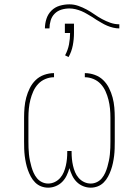

<svg xmlns="http://www.w3.org/2000/svg" viewBox="-20 -857 640 885"><path d="M202 8Q185 8 169.5 2Q154 -4 142 -16Q130 -28 122 -43Q114 -58 108.5 -73.5Q103 -89 99.5 -105.5Q96 -122 94 -138.5Q92 -155 91.5 -171.5Q91 -188 91 -205V-315Q91 -338 93 -361.5Q95 -385 101 -407.5Q107 -430 117.5 -451Q128 -472 144.5 -488Q161 -504 183.5 -512Q206 -520 229 -520V-501Q209 -501 189.5 -493Q170 -485 156 -470Q142 -455 133.5 -436Q125 -417 120 -397Q115 -377 113 -356.5Q111 -336 111 -315V-205Q111 -190 111.5 -175.5Q112 -161 113.5 -146Q115 -131 118 -116.5Q121 -102 125 -88Q129 -74 135 -60.5Q141 -47 150.5 -35.5Q160 -24 173.5 -17.5Q187 -11 202 -11Q218 -11 232.5 -18Q247 -25 257.5 -37Q268 -49 274 -63.5Q280 -78 283.5 -93.5Q287 -109 288.5 -124.5Q290 -140 290 -156V-161H310V-156Q310 -140 311.5 -124.5Q313 -109 316.5 -93.5Q320 -78 326 -63.5Q332 -49 342.5 -37Q353 -25 367.5 -18Q382 -11 398 -11Q413 -11 426.5 -17.5Q440 -24 449.5 -35.5Q459 -47 465 -60.5Q471 -74 475 -88Q479 -102 482 -116.5Q485 -131 486.5 -146Q488 -161 488.5 -175.5Q489 -190 489 -205V-315Q489 -336 487 -356.5Q485 -377 480 -397Q475 -417 466.5 -436Q458 -455 444 -470Q430 -485 410.5 -493Q391 -501 371 -501V-520Q394 -520 416.5 -512Q439 -504 455.5 -488Q472 -472 482.5 -451Q493 -430 499 -407.5Q505 -385 507 -361.5Q509 -338 509 -315V-205Q509 -188 508.5 -171.5Q508 -155 506 -138.5Q504 -122 500.5 -105.5Q497 -89 491.5 -73.5Q486 -58 478 -43Q470 -28 458 -16Q446 -4 430.5 2Q415 8 398 8Q380 8 363 1Q346 -6 333.5 -18.5Q321 -31 313 -47.5Q305 -64 300 -82Q295 -64 287 -47.5Q279 -31 266.5 -18.5Q254 -6 237 1Q220 8 202 8ZM208 -726H187Q187 -748 194 -770Q201 -792 217 -808Q233 -824 255 -830.5Q277 -837 300 -837Q321 -837 341 -830Q361 -823 379.5 -813Q398 -803 415 -791Q432 -779 450.5 -769Q469 -759 489 -752Q509 -745 530 -745V-726Q516 -726 501.5 -729.5Q487 -733 474 -738.5Q461 -744 448.5 -751.5Q436 -759 424 -766L406 -778Q394 -785 381.5 -792.5Q369 -800 356 -805.5Q343 -811 328.5 -814.5Q314 -818 300 -818Q281 -818 263 -812.5Q245 -807 232 -794Q219 -781 213.5 -762.5Q208 -744 208 -726ZM296 -594 280 -602Q293 -626 298 -652Q303 -678 303 -705H279V-748H321V-705Q321 -676 315.5 -647.5Q310 -619 296 -594Z"/></svg>

Font: Iosevka SS04 Thin Extended
Style: Regular
Weight: 100
Width: 7
Monospace: yes
Designer: Belleve Invis
Foundry: Belleve Invis
Version: Version 19.0.0; ttfautohint (v1.8.4)